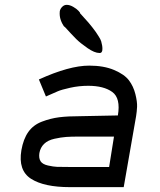

<svg xmlns="http://www.w3.org/2000/svg" viewBox="-20 -770 658 790"><path d="M389 -552Q369 -552 339.5 -572.5Q310 -593 293.5 -609.5Q277 -626 246 -660Q245 -659 242.5 -662.5Q240 -666 236.5 -672.5Q233 -679 230 -687.5Q227 -696 226 -705Q225 -714 226 -724Q228 -734 236 -742Q244 -750 254 -750H255Q267 -750 281 -742Q295 -734 303 -725.5Q311 -717 309 -716Q313 -711 326 -697Q339 -683 344 -677Q349 -671 359.5 -658Q370 -645 374.5 -638Q379 -631 386.5 -619.5Q394 -608 396.5 -599.5Q399 -591 400.5 -581.5Q402 -572 401 -563Q399 -552 391 -552ZM268 0Q161 0 107.5 -34.5Q54 -69 68 -152Q76 -198 96.5 -227Q117 -256 152.5 -269.5Q188 -283 223.5 -287.5Q259 -292 314 -292L465 -295Q477 -366 442 -391.5Q407 -417 343 -417Q305 -417 269 -409Q233 -401 218 -394.5Q203 -388 169 -373L140 -443Q265 -500 347 -500Q407 -500 449.5 -482Q492 -464 510.5 -439.5Q529 -415 537 -383Q545 -351 544 -330.5Q543 -310 540 -292L489 0ZM278 -83H429L449 -208H304Q273 -208 252 -206.5Q231 -205 204 -199Q177 -193 161.5 -178Q146 -163 142 -140Q139 -119 147 -106.5Q155 -94 177.5 -89Q200 -84 214.5 -83.5Q229 -83 261 -83Q272 -83 278 -83Z"/></svg>

Font: Hermit LightItalic
Style: Regular
Weight: 300
Italic angle: -10°
Designer: Pablo Caro
Version: Version 2.000;PS 002.000;hotconv 1.0.88;makeotf.lib2.5.64775